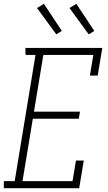

<svg xmlns="http://www.w3.org/2000/svg" viewBox="-45 -986 565 1006"><path d="M-25 0V-37H32L141 -698H89L88 -735H491L467 -590H426L444 -698H182L133 -401H374L368 -364H127L73 -37H335L353 -145H394L370 0ZM420 -806 319 -944 355 -966 449 -824ZM250 -806 149 -944 185 -966 279 -824Z"/></svg>

Font: Iosevka Curly Slab Extralight
Style: Italic
Weight: 200
Italic angle: -9°
Monospace: yes
Designer: Belleve Invis
Foundry: Belleve Invis
Version: Version 22.1.2; ttfautohint (v1.8.4)